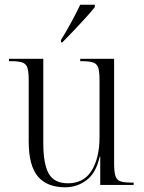

<svg xmlns="http://www.w3.org/2000/svg" viewBox="-20 -786 610 816"><path d="M257 10Q180 10 141 -36Q102 -82 102 -185V-447Q102 -481 96.5 -498Q91 -515 75 -520.5Q59 -526 27 -526H18V-536H164V-177Q164 -90 187 -48.5Q210 -7 269 -7Q336 -7 369.5 -61Q403 -115 403 -203V-443Q403 -479 398 -496.5Q393 -514 377 -520Q361 -526 329 -526H321V-536H465V-90Q465 -56 470.5 -38.5Q476 -21 491.5 -15.5Q507 -10 537 -10H548V0H406V-121H404Q388 -50 347.5 -20Q307 10 257 10ZM239 -616Q261 -651 283 -691.5Q305 -732 321 -766H383V-756Q370 -739 345.5 -712Q321 -685 294 -656.5Q267 -628 245 -606H239Z"/></svg>

Font: Noto Serif Display SemiCondensed Light
Style: Regular
Weight: 300
Width: 4
Designer: Monotype Design Team
Foundry: Monotype Imaging Inc.
Version: Version 2.009